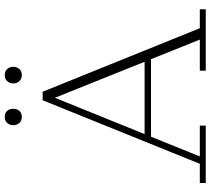

<svg xmlns="http://www.w3.org/2000/svg" viewBox="-59 -829 888 810"><g transform="rotate(-90 385.0 -424.0)"><path d="M18 0V-25H99L367 -688H403L671 -25H751V0H492V-25H623L370 -655H385L130 -25H260V0ZM204 -231V-258H552V-231ZM473 -776Q458 -776 448 -786Q438 -796 438 -812Q438 -828 448 -838Q458 -848 473 -848Q489 -848 498.5 -838Q508 -828 508 -812Q508 -796 498.5 -786Q489 -776 473 -776ZM297 -776Q281 -776 271.5 -786Q262 -796 262 -812Q262 -828 271.5 -838Q281 -848 297 -848Q313 -848 322 -838Q331 -828 331 -812Q331 -796 322 -786Q313 -776 297 -776Z"/></g></svg>

Font: Montagu Slab 144pt ExtraLight
Style: Regular
Weight: 250
Version: Version 1.000